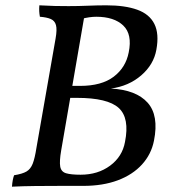

<svg xmlns="http://www.w3.org/2000/svg" viewBox="-20 -699 641 722"><path d="M210 -133Q203 -92 206.5 -72.5Q210 -53 228.5 -47.5Q247 -42 283 -42Q348 -42 394 -76Q440 -110 450 -165Q468 -255 426.5 -293Q385 -331 269 -331H232L240 -376H281Q362 -376 407.5 -410.5Q453 -445 464 -502Q478 -570 443.5 -603Q409 -636 342 -636Q330 -636 315.5 -634Q301 -632 283 -627L298 -643ZM238 -676Q274 -676 310 -677.5Q346 -679 380 -679Q450 -679 496 -662.5Q542 -646 560.5 -609Q579 -572 568 -512Q558 -456 511 -415.5Q464 -375 397 -366Q492 -361 535 -313Q578 -265 559 -170Q549 -119 514 -80.5Q479 -42 423 -21Q367 0 293 0Q255 0 207.5 0Q160 0 112.5 0.5Q65 1 25 3Q26 -11 28 -21.5Q30 -32 33 -40Q64 -45 79.5 -54Q95 -63 103 -83.5Q111 -104 117 -143L189 -554Q195 -588 190.5 -604.5Q186 -621 171 -627.5Q156 -634 130 -636Q128 -647 127.5 -657Q127 -667 128 -679Q163 -677 187 -676.5Q211 -676 238 -676Z"/></svg>

Font: Vollkorn
Style: Italic
Weight: 400
Italic angle: -11°
Designer: Friedrich Althausen
Foundry: Friedrich Althausen
Version: Version 5.001